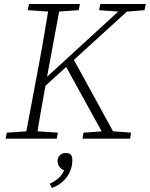

<svg xmlns="http://www.w3.org/2000/svg" viewBox="-20 -694 750 961"><path d="M8 0 14 -30 133 -38H149L270 -30L264 0ZM105 0 173 -362Q188 -440 201 -518Q214 -596 227 -674H283L216 -312Q202 -234 188 -156Q174 -78 162 0ZM119 -643 125 -674H380L374 -643L257 -635H240ZM175 -235V-282H188L217 -311L613 -674H657ZM509 0 305 -370 344 -405 566 0ZM393 0 398 -30 512 -38H531L636 -30L631 0ZM476 -643 482 -674H710L703 -643L605 -635H587ZM342 109Q342 137 330.5 164Q319 191 296.5 212.5Q274 234 240 247L229 226Q251 215 266.5 203Q282 191 291.5 176Q301 161 307 142L312 163Q288 155 278 141.5Q268 128 268 112Q268 96 278.5 84Q289 72 308 72Q319 72 325.5 74.5Q332 77 336 81Q339 87 340.5 94Q342 101 342 109Z"/></svg>

Font: Source Serif 4 18pt Light
Style: Italic
Weight: 300
Italic angle: -12°
Designer: Frank Grießhammer
Foundry: Adobe Systems Incorporated
Version: Version 4.004;hotconv 1.0.116;makeotfexe 2.5.65601